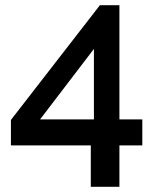

<svg xmlns="http://www.w3.org/2000/svg" viewBox="-20 -591 604 738"><path d="M329 127V-32H22V-130L364 -571H439V-132H527V-32H439V127ZM134 -132H341V-403Z"/></svg>

Font: Raleway Thin SemiBold
Style: Regular
Weight: 600
Version: Version 4.026